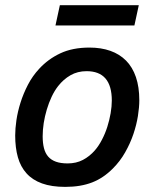

<svg xmlns="http://www.w3.org/2000/svg" viewBox="-20 -712 601 747"><path d="M39.1 -185.1Q39.1 -211.4 43.9 -244.6Q48.8 -277.8 59.8 -312.7Q70.8 -347.7 88.6 -382.1Q106.4 -416.5 132.8 -444.8Q167.5 -482.4 214.8 -504.6Q262.2 -526.9 328.1 -526.9Q373.5 -526.9 409.4 -514.2Q445.3 -501.5 470.5 -476.1Q495.6 -450.7 508.8 -412.1Q522 -373.5 522 -321.8Q522 -294.9 516.6 -260.7Q511.2 -226.6 499 -190.4Q486.8 -154.3 467 -119.4Q447.3 -84.5 418.9 -56.2Q400.9 -38.1 381.1 -24.7Q361.3 -11.2 338.9 -2.4Q316.4 6.3 290.3 10.7Q264.2 15.1 233.9 15.1Q180.7 15.1 143.6 1.7Q106.4 -11.7 83.3 -37.4Q60.1 -63 49.6 -100.1Q39.1 -137.2 39.1 -185.1ZM146 -182.1Q146 -155.3 151.1 -135.5Q156.2 -115.7 167.7 -102.5Q179.2 -89.4 197.8 -82.8Q216.3 -76.2 243.2 -76.2Q276.4 -76.2 302.5 -89.8Q328.6 -103.5 349.1 -127Q364.3 -144.5 376.7 -168.5Q389.2 -192.4 397.5 -218.5Q405.8 -244.6 410.4 -271.2Q415 -297.9 415 -320.8Q415 -435.1 316.9 -435.1Q281.7 -435.1 254.2 -419.2Q226.6 -403.3 206.1 -377Q191.9 -358.9 180.9 -335.4Q169.9 -312 162.1 -285.9Q154.3 -259.8 150.1 -233.2Q146 -206.5 146 -182.1ZM195.8 -612.8 212.9 -691.9H520L502.9 -612.8Z"/></svg>

Font: Clear Sans Medium
Style: Italic
Weight: 500
Italic angle: -12°
Foundry: Intel Corporation
Version: Version 1.00